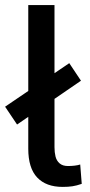

<svg xmlns="http://www.w3.org/2000/svg" viewBox="-35 -725 354 754"><path d="M211 9Q146 9 111 -28Q76 -65 76 -141V-705H179V-147Q179 -127 183 -110.5Q187 -94 199 -83.5Q211 -73 232 -73Q245 -73 258 -74.5Q271 -76 280 -79L286 -3Q266 4 249.5 6.5Q233 9 211 9ZM32 -236 -15 -306 237 -477 283 -408Z"/></svg>

Font: Nunito Sans 7pt Condensed SemiBold
Style: Regular
Weight: 600
Width: 3
Designer: Vernon Adams
Foundry: Vernon Adams
Version: Version 3.101;gftools[0.9.27]